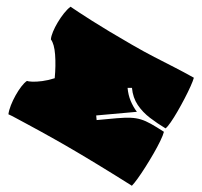

<svg xmlns="http://www.w3.org/2000/svg" viewBox="-161 -990 1280 1218"><g transform="rotate(30 479.5 -381.0)"><path d="M934 14Q807 9 678.5 6Q550 3 445 3Q410 3 362.5 3.5Q315 4 263.5 5Q212 6 165 7.5Q118 9 82 10Q46 11 29 13Q19 -11 14 -44.5Q9 -78 8.5 -113.5Q8 -149 12 -180Q16 -211 25 -229Q34 -230 57 -242Q80 -254 110 -277Q140 -300 169 -332Q135 -406 96.5 -462.5Q58 -519 25 -533Q16 -551 12 -582Q8 -613 8.5 -648.5Q9 -684 14 -717.5Q19 -751 29 -775Q77 -771 191.5 -766Q306 -761 487 -761Q577 -761 649 -764.5Q721 -768 788.5 -771.5Q856 -775 932 -776Q937 -757 941 -718.5Q945 -680 947 -632.5Q949 -585 949 -539Q949 -493 946 -457.5Q943 -422 937 -408Q877 -409 818.5 -416.5Q760 -424 710 -448.5Q660 -473 624 -524L600 -510Q626 -473 658 -448.5Q690 -424 727 -408L515 -259L532 -235Q595 -280 637.5 -309.5Q680 -339 711.5 -355.5Q743 -372 773.5 -379Q804 -386 842.5 -386.5Q881 -387 939 -384Q945 -363 948 -322Q951 -281 951 -231.5Q951 -182 949 -132.5Q947 -83 943 -44Q939 -5 934 14Z"/></g></svg>

Font: Oi
Style: Regular
Weight: 400
Designer: Kostas Bartsokas, Mohamad Dakak
Foundry: Foundry5
Version: Version 4.000